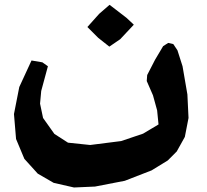

<svg xmlns="http://www.w3.org/2000/svg" viewBox="-20 -621 877 812"><path d="M443.4 -600.6 399.4 -562.5 349.6 -506.8 395.5 -460.9 442.4 -423.8 488.3 -455.1 545.9 -516.6 514.6 -545.9ZM772.5 -221.7 752 -340.8 730.5 -408.2 712.9 -434.6 691.4 -439.5 669.9 -425.8 635.7 -368.2 602.5 -303.7 600.6 -278.3 627 -217.8 644.5 -154.3 650.4 -94.7 585 -55.7 492.2 -24.4 361.3 -7.8 267.6 -17.6 210 -54.7 162.1 -122.1 149.4 -182.6 154.3 -236.3 182.6 -340.8 159.2 -357.4 113.3 -365.2 61.5 -252.9 39.1 -138.7 47.9 -33.2 83 50.8 139.6 113.3 207 152.3 293 171.9 381.8 168 507.8 143.6 621.1 99.6 689.5 57.6 727.5 19.5 761.7 -42 777.3 -122.1Z"/></svg>

Font: MaokenAssortedSans-TC
Style: Regular
Weight: 500
Version: Version 0.83